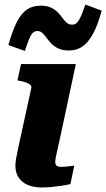

<svg xmlns="http://www.w3.org/2000/svg" viewBox="-20 -823 469 848"><path d="M285 -600Q256 -600 237.5 -609Q219 -618 207 -630.5Q195 -643 185.5 -656Q176 -669 167 -677.5Q158 -686 145 -686Q132 -686 123.5 -676.5Q115 -667 107.5 -648Q100 -629 90 -598L17 -624Q35 -688 54.5 -726Q74 -764 99 -781Q124 -798 160 -798Q187 -798 205 -789.5Q223 -781 235 -768.5Q247 -756 256 -743.5Q265 -731 275 -722.5Q285 -714 299 -714Q312 -714 321 -724Q330 -734 338.5 -753.5Q347 -773 357 -803L429 -776Q412 -712 390.5 -673Q369 -634 343.5 -617Q318 -600 285 -600ZM164 5Q129 5 103 -6Q77 -17 62.5 -38.5Q48 -60 48 -91Q48 -105 51 -122Q54 -139 59.5 -165Q65 -191 74 -232L118 -433Q120 -442 114 -448Q108 -454 96 -458.5Q84 -463 67 -466L57 -468L73 -540H315L247 -222Q240 -188 234.5 -165.5Q229 -143 226.5 -129Q224 -115 224 -108Q224 -96 230.5 -91Q237 -86 251 -86Q262 -86 272 -87Q282 -88 291.5 -89.5Q301 -91 308 -91L291 -10Q274 -6 254 -3Q234 0 211 2.5Q188 5 164 5Z"/></svg>

Font: Roboto Serif
Style: Bold Italic
Weight: 700
Italic angle: -10°
Designer: Greg Gazdowicz
Foundry: Commercial Type
Version: Version 1.008